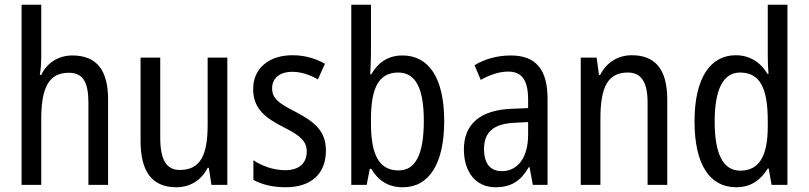

<svg xmlns="http://www.w3.org/2000/svg" viewBox="-20 -780 3412 810"><path d="M154 -543V-760H71V0H154V-278C154 -410 186 -473 270 -473C329 -473 353 -435 353 -347V0H436V-360C436 -484 388 -546 285 -546C229 -546 179 -517 154 -464H148C152 -487 154 -515 154 -543Z M939 -537H856V-253C856 -126 826 -63 738 -63C682 -63 656 -106 656 -199V-537H573V-186C573 -62 617 10 724 10C780 10 829 -18 856 -72H861L872 0H939Z M1355 -145C1355 -228 1306 -266 1229 -307C1154 -345 1128 -365 1128 -408C1128 -450 1160 -477 1213 -477C1251 -477 1288 -464 1321 -445L1351 -511C1310 -534 1265 -547 1214 -547C1115 -547 1048 -492 1048 -405C1048 -321 1099 -283 1177 -243C1250 -207 1274 -182 1274 -141C1274 -92 1243 -62 1183 -62C1133 -62 1082 -81 1049 -104V-21C1082 -3 1127 10 1185 10C1291 10 1355 -45 1355 -145Z M1545 -553V-760H1462V0H1527L1540 -68H1546C1576 -17 1619 10 1680 10C1789 10 1854 -88 1854 -269C1854 -451 1789 -546 1678 -546C1618 -546 1575 -517 1546 -466H1542C1543 -493 1545 -524 1545 -553ZM1660 -474C1735 -474 1768 -405 1768 -270C1768 -129 1733 -61 1662 -61C1579 -61 1545 -127 1545 -260V-275C1545 -395 1570 -474 1660 -474Z M2135 -546C2078 -546 2025 -531 1982 -505L2008 -443C2048 -465 2086 -478 2124 -478C2181 -478 2208 -443 2208 -359V-324L2138 -321C2006 -316 1937 -256 1937 -150C1937 -58 1984 10 2071 10C2138 10 2178 -18 2211 -75H2214L2228 0H2290V-363C2290 -483 2244 -546 2135 -546ZM2151 -262 2208 -265V-213C2208 -113 2163 -58 2097 -58C2051 -58 2022 -87 2022 -151C2022 -220 2059 -258 2151 -262Z M2645 -547C2589 -547 2539 -518 2512 -464H2507L2497 -537H2430V0H2513V-279C2513 -413 2544 -474 2629 -474C2687 -474 2712 -431 2712 -347V0H2795V-360C2795 -488 2744 -547 2645 -547Z M3086 10C3147 10 3189 -20 3219 -69H3223L3235 0H3302V-760H3219V-543C3219 -523 3220 -494 3222 -468H3218C3189 -517 3143 -547 3084 -547C2975 -547 2910 -448 2910 -268C2910 -86 2974 10 3086 10ZM3103 -60C3030 -60 2995 -132 2995 -267C2995 -399 3029 -474 3102 -474C3186 -474 3219 -408 3219 -272V-246C3219 -122 3183 -60 3103 -60Z"/></svg>

Font: Noto Sans Lao Condensed
Style: Regular
Weight: 400
Width: 3
Designer: Monotype Design Team
Foundry: Monotype Imaging Inc.
Version: Version 2.004